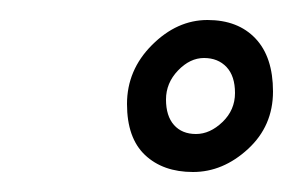

<svg xmlns="http://www.w3.org/2000/svg" viewBox="-20 -591 293 192"><path d="M253 -499.5Q253 -465 228 -442Q203 -419 173 -419Q143 -419 125 -436Q107 -453 107 -487Q107 -521 132 -546Q157 -571 187.5 -571Q218 -571 235.5 -552.5Q253 -534 253 -499.5ZM146 -491.5Q146 -475 154 -466Q162 -457 176 -457Q190 -457 202.5 -469Q215 -481 215 -498Q215 -515 206.5 -524Q198 -533 184 -533Q170 -533 158 -520.5Q146 -508 146 -491.5Z"/></svg>

Font: Sanchez
Style: Italic
Weight: 400
Designer: Daniel Hernández
Foundry: LatinoType
Version: Version 1.001